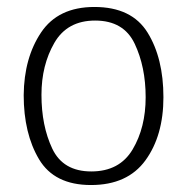

<svg xmlns="http://www.w3.org/2000/svg" viewBox="-20 -518 537 551"><path d="M241 13Q136 13 92 -61Q48 -135 48 -245Q49 -352 98 -425Q147 -498 251 -498Q358 -498 403.5 -424.5Q449 -351 449 -239Q449 -129 397.5 -58Q346 13 241 13ZM398 -239Q398 -326 366.5 -392.5Q335 -459 253 -459Q173 -459 136 -395Q99 -331 99 -246Q99 -157 130 -91.5Q161 -26 242 -26Q323 -26 360.5 -89Q398 -152 398 -239Z"/></svg>

Font: Palanquin Thin
Style: Regular
Weight: 250
Designer: Pria Ravichandran
Version: Version 1.001